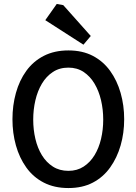

<svg xmlns="http://www.w3.org/2000/svg" viewBox="-20 -947 690 971"><path d="M326 4Q255 4 201.5 -23.5Q148 -51 113 -100Q78 -149 60.5 -211.5Q43 -274 43 -344Q43 -414 60.5 -477Q78 -540 113 -588.5Q148 -637 201.5 -664.5Q255 -692 326 -692Q397 -692 449.5 -664.5Q502 -637 537 -588.5Q572 -540 590 -477Q608 -414 608 -344Q608 -274 590 -211.5Q572 -149 537 -100Q502 -51 449.5 -23.5Q397 4 326 4ZM326 -83Q370 -83 403 -104.5Q436 -126 458 -162Q480 -198 491 -244.5Q502 -291 502 -342Q502 -393 491 -440Q480 -487 458 -524Q436 -561 403 -583Q370 -605 326 -605Q281 -605 247.5 -583Q214 -561 192 -524Q170 -487 159 -440Q148 -393 148 -342Q148 -291 159 -244.5Q170 -198 192 -162Q214 -126 247.5 -104.5Q281 -83 326 -83ZM402 -721 209 -845 267 -927 300 -921 439 -765Z"/></svg>

Font: Kreon
Style: Regular
Weight: 400
Designer: Julia Petretta
Foundry: Julia Petretta and Eli Heuer
Version: Version 2.002